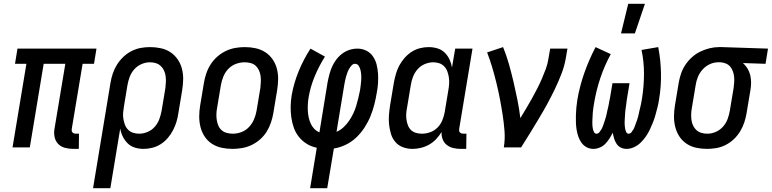

<svg xmlns="http://www.w3.org/2000/svg" viewBox="-20 -776 4064 1011"><path d="M366 8Q344 8 322.5 2.5Q301 -3 286.5 -18Q272 -33 267.5 -54.5Q263 -76 267 -98L324 -440H210L137 0H46L119 -440H59L72 -520H488L475 -440H415L358 -98Q357 -93 357.5 -88Q358 -83 361.5 -79Q365 -75 370 -73.5Q375 -72 380 -72H396L395 8Z M470 215 562 -341Q566 -365 574 -389Q582 -413 596 -435.5Q610 -458 629.5 -476.5Q649 -495 672.5 -507Q696 -519 720.5 -523.5Q745 -528 770 -528Q799 -528 827 -522Q855 -516 877.5 -501Q900 -486 915.5 -463.5Q931 -441 938 -414Q945 -387 944.5 -358Q944 -329 939 -299L919 -179Q916 -157 909 -134Q902 -111 891 -90Q880 -69 864 -50Q848 -31 827 -17.5Q806 -4 782.5 2Q759 8 736 8Q713 8 691 1.5Q669 -5 653 -20.5Q637 -36 627 -56Q617 -76 613 -99L561 215ZM713 -72Q735 -72 757.5 -81.5Q780 -91 795.5 -109Q811 -127 819 -149Q827 -171 831 -193L851 -313Q853 -329 853.5 -345Q854 -361 852 -376Q850 -391 843.5 -405Q837 -419 826 -429Q815 -439 800.5 -443.5Q786 -448 770 -448H769Q747 -448 725 -438.5Q703 -429 687 -411Q671 -393 663 -371.5Q655 -350 651 -327L633 -218Q630 -201 628.5 -184Q627 -167 629.5 -151Q632 -135 637.5 -120Q643 -105 654 -93.5Q665 -82 680.5 -77Q696 -72 713 -72Z M1204 8Q1175 8 1147 2Q1119 -4 1096 -19Q1073 -34 1058 -56.5Q1043 -79 1036 -106Q1029 -133 1029 -162Q1029 -191 1034 -221L1054 -341Q1058 -365 1066.5 -390Q1075 -415 1089.5 -437.5Q1104 -460 1124.5 -478Q1145 -496 1169 -507.5Q1193 -519 1218.5 -523.5Q1244 -528 1269 -528Q1298 -528 1326 -522Q1354 -516 1377 -501Q1400 -486 1415.5 -463.5Q1431 -441 1438 -414Q1445 -387 1444.5 -358Q1444 -329 1439 -299L1419 -179Q1415 -155 1406.5 -130Q1398 -105 1384 -82.5Q1370 -60 1349.5 -42Q1329 -24 1305 -12.5Q1281 -1 1255 3.5Q1229 8 1204 8ZM1206 -72Q1229 -72 1251.5 -80.5Q1274 -89 1291 -107Q1308 -125 1317.5 -147.5Q1327 -170 1331 -193L1351 -313Q1353 -329 1353.5 -345Q1354 -361 1352 -376.5Q1350 -392 1343.5 -406Q1337 -420 1326 -430Q1315 -440 1299.5 -444Q1284 -448 1268 -448Q1245 -448 1222 -439.5Q1199 -431 1182 -413Q1165 -395 1156 -372.5Q1147 -350 1143 -327L1123 -207Q1120 -191 1119.5 -175Q1119 -159 1121.5 -143.5Q1124 -128 1130 -114Q1136 -100 1147.5 -90Q1159 -80 1174.5 -76Q1190 -72 1206 -72Z M1613 215 1648 2Q1619 -4 1595.5 -18.5Q1572 -33 1554.5 -54.5Q1537 -76 1527.5 -102.5Q1518 -129 1514 -157.5Q1510 -186 1510.5 -215.5Q1511 -245 1516 -275Q1527 -338 1552.5 -400.5Q1578 -463 1615 -520L1691 -478Q1659 -427 1636.5 -372.5Q1614 -318 1605 -263Q1602 -245 1601 -227Q1600 -209 1601 -191.5Q1602 -174 1605.5 -157.5Q1609 -141 1616 -125.5Q1623 -110 1634.5 -98Q1646 -86 1662 -79L1705 -343Q1709 -364 1714.5 -384.5Q1720 -405 1728.5 -424.5Q1737 -444 1750.5 -462Q1764 -480 1782 -493.5Q1800 -507 1820.5 -513.5Q1841 -520 1862 -520Q1887 -520 1908.5 -509.5Q1930 -499 1943.5 -479.5Q1957 -460 1963 -436.5Q1969 -413 1970.5 -388.5Q1972 -364 1970.5 -338.5Q1969 -313 1964 -288Q1959 -257 1951 -225.5Q1943 -194 1930.5 -163.5Q1918 -133 1899.5 -104.5Q1881 -76 1856.5 -52.5Q1832 -29 1801 -14Q1770 1 1738 6L1703 215ZM1752 -82Q1773 -91 1789.5 -106.5Q1806 -122 1818.5 -140.5Q1831 -159 1840.5 -179Q1850 -199 1856 -219.5Q1862 -240 1867 -260.5Q1872 -281 1876 -302Q1878 -315 1879.5 -328Q1881 -341 1882 -354.5Q1883 -368 1882 -381Q1881 -394 1878.5 -406Q1876 -418 1869 -429Q1862 -440 1849 -440Q1839 -440 1831 -431Q1823 -422 1817.5 -412Q1812 -402 1808.5 -392Q1805 -382 1802 -371.5Q1799 -361 1797 -351Q1795 -341 1793 -330Z M2152 8Q2126 8 2102.5 -0.5Q2079 -9 2063 -27Q2047 -45 2039.5 -68.5Q2032 -92 2029 -117.5Q2026 -143 2028 -169Q2030 -195 2034 -221L2054 -341Q2058 -363 2064.5 -386Q2071 -409 2082 -430Q2093 -451 2109.5 -470Q2126 -489 2146.5 -502.5Q2167 -516 2190.5 -522Q2214 -528 2237 -528Q2260 -528 2282.5 -521.5Q2305 -515 2321 -499.5Q2337 -484 2346.5 -464Q2356 -444 2360 -421L2377 -520H2468L2398 -98Q2397 -93 2397.5 -88Q2398 -83 2401.5 -79Q2405 -75 2410 -73.5Q2415 -72 2420 -72H2436L2435 8H2406Q2386 8 2367 3.5Q2348 -1 2333 -12.5Q2318 -24 2311 -42.5Q2304 -61 2305 -81Q2293 -61 2276.5 -43.5Q2260 -26 2239.5 -14.5Q2219 -3 2196.5 2.5Q2174 8 2152 8ZM2201 -72Q2223 -72 2244.5 -79.5Q2266 -87 2282.5 -103Q2299 -119 2308 -140Q2317 -161 2321 -182L2341 -302Q2344 -319 2345 -336Q2346 -353 2343.5 -369Q2341 -385 2335.5 -400Q2330 -415 2319 -426.5Q2308 -438 2293 -443Q2278 -448 2261 -448Q2239 -448 2216.5 -438.5Q2194 -429 2178.5 -411Q2163 -393 2154.5 -371Q2146 -349 2143 -327L2123 -207Q2120 -192 2119 -176Q2118 -160 2120.5 -144.5Q2123 -129 2128.5 -115Q2134 -101 2144.5 -91Q2155 -81 2170 -76.5Q2185 -72 2201 -72Z M2633 0Q2640 -44 2636.5 -87.5Q2633 -131 2626.5 -173Q2620 -215 2612 -256.5Q2604 -298 2594 -339Q2584 -380 2572 -420.5Q2560 -461 2545 -500L2629 -528Q2647 -484 2660 -438Q2673 -392 2684 -345Q2695 -298 2704.5 -250.5Q2714 -203 2720 -154Q2735 -179 2750.5 -204.5Q2766 -230 2780 -255.5Q2794 -281 2807.5 -307Q2821 -333 2832.5 -359.5Q2844 -386 2854 -413Q2864 -440 2868 -468L2877 -520H2968L2959 -468Q2952 -427 2936 -386Q2920 -345 2901 -305.5Q2882 -266 2861 -227.5Q2840 -189 2817 -151Q2794 -113 2771 -75Q2748 -37 2724 0Z M3250 -600 3288 -756H3376L3323 -600ZM3279 8Q3263 8 3249 1Q3235 -6 3226.5 -19Q3218 -32 3213.5 -47Q3209 -62 3206 -77Q3199 -62 3189.5 -47Q3180 -32 3167.5 -19Q3155 -6 3138 1Q3121 8 3105 8Q3085 8 3068.5 -1Q3052 -10 3041.5 -25Q3031 -40 3025 -57.5Q3019 -75 3016 -94Q3013 -113 3012.5 -132Q3012 -151 3012.5 -171Q3013 -191 3015 -210.5Q3017 -230 3020 -250Q3032 -321 3056.5 -391Q3081 -461 3116 -528L3196 -491Q3163 -430 3141.5 -366Q3120 -302 3109 -237Q3107 -228 3106 -219Q3105 -210 3103.5 -201Q3102 -192 3101.5 -183.5Q3101 -175 3100.5 -166Q3100 -157 3099.5 -148Q3099 -139 3099 -130.5Q3099 -122 3099.5 -113.5Q3100 -105 3102 -96.5Q3104 -88 3108 -80Q3112 -72 3121 -72Q3130 -72 3136 -79.5Q3142 -87 3146.5 -94.5Q3151 -102 3154 -110.5Q3157 -119 3160 -127Q3163 -135 3165.5 -143.5Q3168 -152 3170.5 -160Q3173 -168 3174.5 -176.5Q3176 -185 3178 -193.5Q3180 -202 3182 -210Q3184 -218 3185.5 -226.5Q3187 -235 3188.5 -243.5Q3190 -252 3192 -260L3205 -338H3295L3282 -260Q3280 -252 3279.5 -243.5Q3279 -235 3277.5 -226.5Q3276 -218 3275 -210Q3274 -202 3273 -193.5Q3272 -185 3271.5 -176.5Q3271 -168 3270.5 -160Q3270 -152 3269.5 -143.5Q3269 -135 3269 -127Q3269 -119 3270 -111Q3271 -103 3272.5 -95Q3274 -87 3278 -79.5Q3282 -72 3290 -72Q3299 -72 3305 -79.5Q3311 -87 3315.5 -95Q3320 -103 3322.5 -111Q3325 -119 3328.5 -127Q3332 -135 3334.5 -143.5Q3337 -152 3339.5 -160Q3342 -168 3343.5 -176.5Q3345 -185 3347 -193Q3349 -201 3351 -209.5Q3353 -218 3355 -226.5Q3357 -235 3358 -243Q3359 -251 3361 -260Q3371 -324 3371 -388.5Q3371 -453 3358 -513L3446 -528Q3459 -461 3460.5 -391Q3462 -321 3450 -250Q3447 -230 3442 -210.5Q3437 -191 3431.5 -171Q3426 -151 3418.5 -132Q3411 -113 3402 -94Q3393 -75 3381 -57.5Q3369 -40 3353.5 -25Q3338 -10 3318.5 -1Q3299 8 3279 8Z M3703 8Q3674 8 3646 2Q3618 -4 3595.5 -19Q3573 -34 3558 -56.5Q3543 -79 3536 -106Q3529 -133 3529 -162Q3529 -191 3534 -221L3554 -341Q3558 -365 3566.5 -389.5Q3575 -414 3589.5 -435.5Q3604 -457 3624 -475Q3644 -493 3668 -504.5Q3692 -516 3717 -522Q3742 -528 3766 -528H3781L4024 -520L4011 -440L3892 -444Q3906 -432 3916 -415.5Q3926 -399 3930.5 -380Q3935 -361 3935 -340.5Q3935 -320 3931 -299L3911 -179Q3907 -155 3899 -131Q3891 -107 3877.5 -84.5Q3864 -62 3844.5 -43.5Q3825 -25 3801.5 -13Q3778 -1 3753 3.5Q3728 8 3703 8ZM3705 -72Q3727 -72 3749 -81.5Q3771 -91 3787 -109Q3803 -127 3811 -148.5Q3819 -170 3823 -193L3843 -313Q3845 -328 3846 -343Q3847 -358 3845.5 -372.5Q3844 -387 3839 -400.5Q3834 -414 3825.5 -424.5Q3817 -435 3803.5 -441Q3790 -447 3775 -448H3761Q3739 -448 3717.5 -438Q3696 -428 3680 -410.5Q3664 -393 3655 -371Q3646 -349 3643 -327L3623 -207Q3620 -191 3619.5 -175Q3619 -159 3621 -144Q3623 -129 3629.5 -115Q3636 -101 3647 -91Q3658 -81 3673 -76.5Q3688 -72 3704 -72Z"/></svg>

Font: Iosevka SS18 Medium
Style: Italic
Weight: 500
Italic angle: -9°
Monospace: yes
Designer: Belleve Invis
Foundry: Belleve Invis
Version: Version 25.1.1; ttfautohint (v1.8.4)